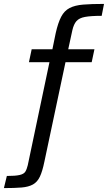

<svg xmlns="http://www.w3.org/2000/svg" viewBox="-84 -762 552 982"><path d="M-64 200 -49 138Q-5 138 16.5 133Q38 128 45.5 116Q53 104 58 83L169 -444H64L78 -510H184L201 -593Q213 -646 229 -676.5Q245 -707 272 -721Q299 -735 341.5 -738.5Q384 -742 448 -742L436 -681Q381 -681 351 -675.5Q321 -670 307 -654Q293 -638 286 -607L265 -510H399L385 -444H251L143 65Q133 114 120 141.5Q107 169 84.5 181.5Q62 194 26.5 197Q-9 200 -64 200Z"/></svg>

Font: Saira
Style: Italic
Weight: 400
Italic angle: -12°
Designer: Hector Gatti with collaboration of the Omnibus-Type team
Foundry: Omnibus-Type
Version: Version 1.100; ttfautohint (v1.8.3)